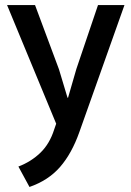

<svg xmlns="http://www.w3.org/2000/svg" viewBox="-20 -492 521 762"><path d="M8 -472H119L214 -217L248 -104H250L283 -218L369 -472H474L295 32Q265 117 218.5 170.5Q172 224 97 250L53 169Q103 150 140 114.5Q177 79 195 22L203 -1Z"/></svg>

Font: Mukta Malar Medium
Style: Regular
Weight: 500
Designer: Aadarsh Rajan, Girish Dalvi, Yashodeep Gholap
Foundry: Ek Type
Version: Version 2.538;PS 1.000;hotconv 16.6.51;makeotf.lib2.5.65220;